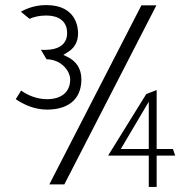

<svg xmlns="http://www.w3.org/2000/svg" viewBox="-20 -745 754 755"><path d="M42 -355C73 -334 115 -314 165 -314C239 -314 300 -347 300 -433C300 -477 278 -505 246 -521L229 -529L245 -539C270 -554 287 -577 287 -614C287 -632 283 -725 162 -725C121 -725 90 -714 62 -699L96 -671C114 -679 136 -684 162 -684C209 -684 244 -663 244 -615C244 -564 200 -549 160 -549H141L163 -512C224 -511 256 -463 256 -433C256 -380 218 -355 165 -355C124 -355 88 -371 63 -389ZM174 -20H233L595 -724H536ZM405 -133H565V-10H596V-133H669L660 -159H596V-391L555 -375ZM455 -159 565 -345V-159Z"/></svg>

Font: Charger Sport
Style: ExLit
Weight: 200
Designer: Jasper
Foundry: Cannot Into Space Fonts
Version: Version 1.1